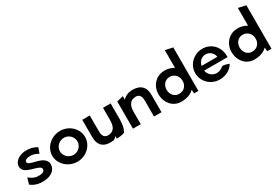

<svg xmlns="http://www.w3.org/2000/svg" viewBox="56 -1741 3962 2749"><g transform="rotate(-30 2037.0 -366.5)"><path d="M47 -51C108 0 184 15 257 12C390 8 463 -62 463 -148C463 -205 424 -238 377 -261C321 -287 246 -293 200 -316C184 -324 173 -333 173 -350C173 -379 205 -394 247 -397C300 -401 343 -391 398 -358L430 -447C368 -488 294 -499 230 -494C119 -485 52 -417 49 -350C49 -278 105 -250 170 -228C215 -213 268 -203 302 -184C318 -175 331 -164 331 -144C331 -109 298 -92 251 -90C192 -86 142 -99 77 -153Z M668 -241C668 -318 734 -382 813 -382C893 -382 957 -318 957 -241C957 -164 893 -100 813 -100C734 -100 668 -164 668 -241ZM541 -241C541 -103 665 13 814 13C963 13 1084 -103 1084 -241C1084 -379 963 -495 814 -495C665 -495 541 -379 541 -241Z M1171 -473V-203C1171 -190 1171 -177 1172 -165C1177 -61 1231 0 1334 9C1361 12 1389 10 1416 6C1437 -3 1452 -19 1464 -36V8C1519 8 1564 0 1599 -15C1627 -68 1640 -133 1640 -213V-473H1514V-274C1514 -176 1487 -107 1402 -97C1397 -96 1392 -95 1386 -95C1327 -95 1300 -129 1296 -190C1295 -207 1295 -225 1295 -243V-473Z M2208 0V-270C2208 -283 2208 -295 2207 -308C2201 -418 2141 -479 2022 -485C2009 -485 1995 -485 1982 -484C1919 -479 1875 -452 1843 -418V-476L1736 -449V0H1865V-216C1865 -264 1877 -301 1896 -328C1912 -355 1939 -371 1977 -375C1982 -377 1988 -378 1994 -378C2058 -378 2084 -338 2084 -260V0Z M2532 13C2634 13 2699 -20 2742 -62C2746 -47 2746 -12 2746 0H2818V-719L2693 -746V-454C2650 -478 2600 -495 2546 -495C2534 -495 2524 -494 2514 -493C2392 -483 2289 -374 2299 -221C2307 -94 2397 13 2532 13ZM2560 -380C2631 -380 2682 -329 2693 -266C2693 -259 2694 -252 2694 -246C2694 -235 2693 -225 2693 -215C2683 -147 2632 -100 2560 -100C2482 -100 2431 -164 2431 -241C2431 -316 2483 -380 2560 -380Z M3035 -210H3422C3422 -222 3422 -234 3421 -246C3413 -395 3303 -495 3166 -495C3023 -495 2905 -382 2905 -241C2905 -101 3023 13 3166 13C3266 13 3351 -29 3401 -112C3379 -121 3327 -142 3288 -136C3250 -101 3209 -87 3169 -89C3099 -93 3043 -146 3035 -210ZM3298 -287H3037C3046 -349 3097 -402 3168 -402C3235 -402 3287 -353 3298 -287Z M3740 13C3842 13 3907 -20 3950 -62C3954 -47 3954 -12 3954 0H4026V-719L3901 -746V-454C3858 -478 3808 -495 3754 -495C3742 -495 3732 -494 3722 -493C3600 -483 3497 -374 3507 -221C3515 -94 3605 13 3740 13ZM3768 -380C3839 -380 3890 -329 3901 -266C3901 -259 3902 -252 3902 -246C3902 -235 3901 -225 3901 -215C3891 -147 3840 -100 3768 -100C3690 -100 3639 -164 3639 -241C3639 -316 3691 -380 3768 -380Z"/></g></svg>

Font: Bluebird
Style: Regular
Weight: 400
Designer: Jasper
Foundry: Cannot Into Space Fonts
Version: Version 0.98